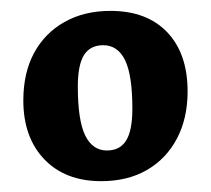

<svg xmlns="http://www.w3.org/2000/svg" viewBox="-20 -670 393 358"><path d="M168.5 -332.2Q101.8 -332.2 62.6 -373Q23.5 -413.9 23.5 -482.8Q23.5 -533.9 43.4 -571Q63.4 -608.2 100.1 -628.9Q136.9 -649.7 185.9 -649.7Q253.9 -649.7 291.9 -609.8Q329.8 -569.9 329.8 -499.5Q329.8 -449.4 309.9 -411.6Q289.9 -373.7 253.9 -353Q217.9 -332.2 168.5 -332.2ZM179.4 -389.4Q203.6 -389.4 215.2 -408Q226.8 -426.7 226.8 -467.2Q226.8 -530.2 213.1 -558Q199.4 -585.7 172.5 -585.7Q148.2 -585.7 136.6 -567.3Q125.1 -548.8 125.1 -508.8Q125.1 -445.8 138.8 -417.6Q152.5 -389.4 179.4 -389.4Z"/></svg>

Font: Alegreya
Style: Regular
Weight: 400
Designer: Juan Pablo del Peral
Foundry: Huerta Tipografica
Version: Version 2.009